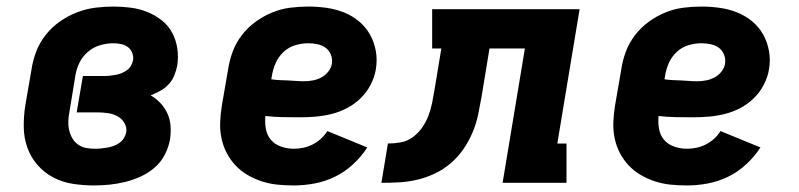

<svg xmlns="http://www.w3.org/2000/svg" viewBox="-20 -558 2440 586"><path d="M267 8Q234 8 202 3Q170 -2 142.5 -16.5Q115 -31 94.5 -54.5Q74 -78 63.5 -107.5Q53 -137 52.5 -169.5Q52 -202 57 -235L76 -345Q80 -373 90.5 -400.5Q101 -428 119.5 -451.5Q138 -475 163 -492.5Q188 -510 215.5 -520.5Q243 -531 271 -534.5Q299 -538 327 -538Q353 -538 379.5 -534.5Q406 -531 429.5 -521.5Q453 -512 473 -496.5Q493 -481 505 -459Q517 -437 521 -411Q525 -385 521 -358Q518 -343 512 -328Q506 -313 495 -301Q484 -289 469.5 -281Q455 -273 440 -267Q457 -257 470 -243Q483 -229 491 -211.5Q499 -194 500.5 -174Q502 -154 499 -133Q495 -110 483.5 -87Q472 -64 452.5 -47Q433 -30 410 -19.5Q387 -9 363 -3Q339 3 315 5.5Q291 8 267 8ZM270 -104Q280 -104 289 -105Q298 -106 307.5 -107.5Q317 -109 326.5 -112.5Q336 -116 344 -121.5Q352 -127 357.5 -135.5Q363 -144 365 -153Q368 -168 360 -182Q352 -196 339 -203Q326 -210 310.5 -212.5Q295 -215 279 -215H214L233 -326H298Q307 -326 315.5 -327Q324 -328 333 -329.5Q342 -331 350.5 -334.5Q359 -338 367 -343.5Q375 -349 379.5 -357Q384 -365 386 -374Q388 -386 383.5 -397Q379 -408 370 -414.5Q361 -421 349.5 -423.5Q338 -426 326 -426Q306 -426 285.5 -420Q265 -414 248.5 -400Q232 -386 222.5 -366.5Q213 -347 210 -327L192 -217Q189 -203 188.5 -188.5Q188 -174 191 -161Q194 -148 200.5 -136.5Q207 -125 218 -117Q229 -109 242.5 -106.5Q256 -104 270 -104Z M877 8Q851 8 826.5 5.5Q802 3 779 -4.5Q756 -12 735.5 -24Q715 -36 699 -53Q683 -70 672 -91Q661 -112 656 -136Q651 -160 652 -185Q653 -210 657 -235L676 -345Q680 -373 690 -400Q700 -427 718 -450.5Q736 -474 760 -491.5Q784 -509 811 -520Q838 -531 866 -534.5Q894 -538 921 -538Q949 -538 977 -534Q1005 -530 1030 -520Q1055 -510 1075.5 -493Q1096 -476 1109 -453Q1122 -430 1127 -402.5Q1132 -375 1127 -346Q1123 -322 1111 -299Q1099 -276 1080.5 -258Q1062 -240 1039 -228Q1016 -216 991.5 -210Q967 -204 943 -202Q919 -200 895 -200Q869 -200 842.5 -200.5Q816 -201 790 -204Q788 -184 791.5 -164.5Q795 -145 807 -131Q819 -117 838 -110.5Q857 -104 877 -104Q891 -104 905.5 -107Q920 -110 934 -117Q948 -124 959.5 -134.5Q971 -145 979 -158L1101 -108Q1083 -80 1057.5 -56.5Q1032 -33 1002 -18.5Q972 -4 940 2Q908 8 877 8ZM908 -310Q921 -310 934.5 -312.5Q948 -315 960.5 -321.5Q973 -328 982 -339.5Q991 -351 993 -364Q995 -379 989.5 -392Q984 -405 973.5 -412.5Q963 -420 949 -423Q935 -426 921 -426Q901 -426 881 -420Q861 -414 845.5 -399.5Q830 -385 821.5 -366Q813 -347 810 -327L808 -316Q821 -314 833.5 -313.5Q846 -313 858.5 -312.5Q871 -312 883.5 -311Q896 -310 908 -310Z M1144 0 1164 -120Q1183 -120 1203 -123.5Q1223 -127 1240 -139.5Q1257 -152 1269 -169.5Q1281 -187 1288 -206Q1295 -225 1299 -244.5Q1303 -264 1306 -283L1327 -410H1299V-530H1749L1681 -120H1709V0H1514L1582 -410H1474L1450 -264Q1445 -236 1439.5 -209Q1434 -182 1423 -155.5Q1412 -129 1395.5 -104.5Q1379 -80 1356.5 -60.5Q1334 -41 1307.5 -28.5Q1281 -16 1253.5 -9.5Q1226 -3 1198.5 -1.5Q1171 0 1144 0Z M2077 8Q2051 8 2026.5 5.5Q2002 3 1979 -4.5Q1956 -12 1935.5 -24Q1915 -36 1899 -53Q1883 -70 1872 -91Q1861 -112 1856 -136Q1851 -160 1852 -185Q1853 -210 1857 -235L1876 -345Q1880 -373 1890 -400Q1900 -427 1918 -450.5Q1936 -474 1960 -491.5Q1984 -509 2011 -520Q2038 -531 2066 -534.5Q2094 -538 2121 -538Q2149 -538 2177 -534Q2205 -530 2230 -520Q2255 -510 2275.5 -493Q2296 -476 2309 -453Q2322 -430 2327 -402.5Q2332 -375 2327 -346Q2323 -322 2311 -299Q2299 -276 2280.5 -258Q2262 -240 2239 -228Q2216 -216 2191.5 -210Q2167 -204 2143 -202Q2119 -200 2095 -200Q2069 -200 2042.5 -200.5Q2016 -201 1990 -204Q1988 -184 1991.5 -164.5Q1995 -145 2007 -131Q2019 -117 2038 -110.5Q2057 -104 2077 -104Q2091 -104 2105.5 -107Q2120 -110 2134 -117Q2148 -124 2159.5 -134.5Q2171 -145 2179 -158L2301 -108Q2283 -80 2257.5 -56.5Q2232 -33 2202 -18.5Q2172 -4 2140 2Q2108 8 2077 8ZM2108 -310Q2121 -310 2134.5 -312.5Q2148 -315 2160.5 -321.5Q2173 -328 2182 -339.5Q2191 -351 2193 -364Q2195 -379 2189.5 -392Q2184 -405 2173.5 -412.5Q2163 -420 2149 -423Q2135 -426 2121 -426Q2101 -426 2081 -420Q2061 -414 2045.5 -399.5Q2030 -385 2021.5 -366Q2013 -347 2010 -327L2008 -316Q2021 -314 2033.5 -313.5Q2046 -313 2058.5 -312.5Q2071 -312 2083.5 -311Q2096 -310 2108 -310Z"/></svg>

Font: Iosevka Curly Slab HvEx
Style: Italic
Weight: 900
Width: 7
Italic angle: -9°
Monospace: yes
Designer: Belleve Invis
Foundry: Belleve Invis
Version: Version 11.1.0; ttfautohint (v1.8.3)